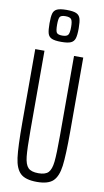

<svg xmlns="http://www.w3.org/2000/svg" viewBox="-101 -969 553 1024"><g transform="rotate(10 175.0 -457.5)"><path d="M45 -290V-688H95V-257Q95 -158 99.5 -115.5Q104 -73 120.5 -56Q137 -39 176 -39Q214 -39 230 -56Q246 -73 250.5 -115Q255 -157 255 -257V-688H305V-290Q305 -159 297.5 -101Q290 -43 263.5 -17.5Q237 8 176 8Q114 8 87 -17.5Q60 -43 52.5 -101Q45 -159 45 -290ZM96 -837Q96 -873 101 -890.5Q106 -908 122.5 -915.5Q139 -923 174 -923Q210 -923 226.5 -915.5Q243 -908 248.5 -890.5Q254 -873 254 -837Q254 -801 248.5 -783Q243 -765 226.5 -757.5Q210 -750 174 -750Q139 -750 122.5 -757.5Q106 -765 101 -783Q96 -801 96 -837ZM213 -837Q213 -868 205.5 -878.5Q198 -889 174 -889Q150 -889 143.5 -879Q137 -869 137 -837Q137 -804 143.5 -794Q150 -784 174 -784Q198 -784 205.5 -794.5Q213 -805 213 -837Z"/></g></svg>

Font: Saira Ultra Condensed Light
Style: Regular
Weight: 300
Width: 1
Designer: Hector Gatti with collaboration of the Omnibus-Type team
Foundry: Omnibus-Type
Version: Version 1.001; ttfautohint (v1.8)